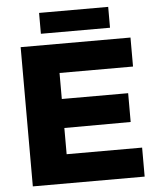

<svg xmlns="http://www.w3.org/2000/svg" viewBox="-58 -913 791 963"><g transform="rotate(-5 337.5 -432.0)"><path d="M175 -864H523V-759H175ZM68 -701H621V-555H251V-424H585V-279L251 -278V-146H631V0H68Z"/></g></svg>

Font: Montserrat arm
Style: Bold
Weight: 700
Designer: Julieta Ulanovsky
Foundry: Julieta Ulanovsky
Version: Version 6.000;PS 006.000;hotconv 1.0.88;makeotf.lib2.5.64775